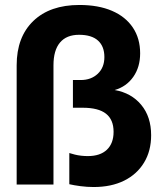

<svg xmlns="http://www.w3.org/2000/svg" viewBox="-20 -742 656 772"><path d="M356.5 10Q330.1 10 303.5 6.5Q276.9 3 258.7 -1.3V-126.7Q269 -123.4 281 -120.4Q293 -117.4 306.6 -115.9Q320.2 -114.4 332.9 -114.4Q382.9 -114.4 409.8 -140Q436.7 -165.6 436.7 -212Q436.7 -260.8 406.2 -284.8Q375.7 -308.8 312.4 -308.8H273.2V-420.2H304.4Q346.4 -420.2 373 -445.3Q399.7 -470.4 399.7 -512.5Q399.7 -555.6 374.1 -578.8Q348.5 -602.1 297.8 -602.1Q247.4 -602.1 221.2 -570.9Q195 -539.8 195 -479.5V0H47V-479.5Q47 -593.1 113.9 -657.6Q180.7 -722 299.3 -722Q375.4 -722 430 -698.6Q484.7 -675.1 514.1 -631.3Q543.5 -587.5 543.5 -527.5Q543.5 -472.1 515.9 -432.9Q488.3 -393.6 441.1 -380Q508 -368.4 547.9 -320.4Q587.7 -272.4 587.7 -198.3Q587.7 -135.3 559.3 -88.4Q530.9 -41.4 479.3 -15.7Q427.6 10 356.5 10Z"/></svg>

Font: TikTok Sans Light
Style: Regular
Weight: 300
Version: Version 4.000